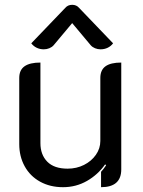

<svg xmlns="http://www.w3.org/2000/svg" viewBox="-20 -769 594 798"><path d="M484 -65Q484 9 400 9V-55Q409 -64 421 -82L417 -86Q387 -43 341.5 -17Q296 9 242 9Q188 9 146.5 -14Q105 -37 82.5 -78Q60 -119 60 -170V-445Q60 -478 82 -493.5Q104 -509 148 -509V-174Q148 -126 176.5 -97Q205 -68 261 -68Q298 -68 329 -83.5Q360 -99 378.5 -125.5Q397 -152 397 -183V-445Q397 -478 418.5 -493.5Q440 -509 484 -509ZM162 -564Q146 -564 132.5 -570.5Q119 -577 110 -589L251 -736Q262 -749 280 -749Q298 -749 309 -736L450 -589Q441 -577 427.5 -570.5Q414 -564 398 -564Q386 -564 375 -568.5Q364 -573 357 -581L280 -673L203 -581Q196 -573 185 -568.5Q174 -564 162 -564Z"/></svg>

Font: K2D
Style: Regular
Weight: 400
Version: Version 1.000; ttfautohint (v1.6)